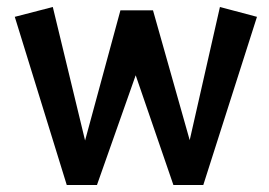

<svg xmlns="http://www.w3.org/2000/svg" viewBox="-20 -523 774 552"><path d="M478.5 8.8 370.1 -306.6 258.8 8.8H171.9L22.5 -474.6L131.8 -502.9L224.6 -119.1L326.2 -493.2H419.9L525.4 -120.1L612.3 -502.9L718.8 -474.6L564.5 8.8Z"/></svg>

Font: Puritan
Style: Bold
Weight: 700
Version: 2.1